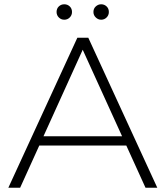

<svg xmlns="http://www.w3.org/2000/svg" viewBox="-20 -876 773 896"><path d="M19 0 341 -700H392L714 0H659L355 -668H377L74 0ZM137 -197 154 -240H573L590 -197ZM452 -784Q438 -784 427 -794.5Q416 -805 416 -820Q416 -836 427 -846Q438 -856 452 -856Q467 -856 477.5 -846Q488 -836 488 -820Q488 -805 477.5 -794.5Q467 -784 452 -784ZM280 -784Q265 -784 254.5 -794.5Q244 -805 244 -820Q244 -836 254.5 -846Q265 -856 280 -856Q295 -856 305.5 -846Q316 -836 316 -820Q316 -805 305.5 -794.5Q295 -784 280 -784Z"/></svg>

Font: MOST Montserrat Light
Style: Regular
Weight: 300
Designer: Julieta Ulanovsky
Foundry: Julieta Ulanovsky
Version: Version 8.000;March 11, 2024;FontCreator 15.0.0.2926 64-bit